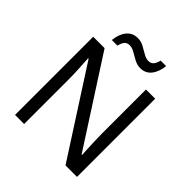

<svg xmlns="http://www.w3.org/2000/svg" viewBox="-240 -1076 1240 1240"><g transform="rotate(45 380.0 -456.5)"><path d="M663 0H558L176 -593H172Q174 -558 177 -506Q180 -454 180 -399V0H97V-714H201L582 -123H586Q585 -139 583.5 -171Q582 -203 580.5 -241Q579 -279 579 -311V-714H663ZM197 -784Q203 -843 231.5 -877.5Q260 -912 307 -912Q337 -912 363.5 -897.5Q390 -883 414 -869Q438 -855 459 -855Q482 -855 494.5 -869.5Q507 -884 514 -913H564Q558 -855 530 -820Q502 -785 455 -785Q427 -785 400.5 -799Q374 -813 349.5 -827.5Q325 -842 303 -842Q279 -842 267 -827.5Q255 -813 248 -784Z"/></g></svg>

Font: Noto Sans Historical
Style: Regular
Weight: 400
Designer: Monotype Design Team
Foundry: Monotype Imaging Inc.
Version: Version 2.013; ttfautohint (v1.8.4.7-5d5b)